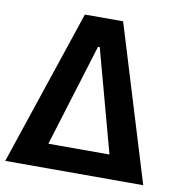

<svg xmlns="http://www.w3.org/2000/svg" viewBox="-128 -776 822 851"><g transform="rotate(10 283.0 -350.0)"><path d="M-49 0H572L358 -700H186ZM126 -108 268 -569H276L401 -108Z"/></g></svg>

Font: Fixel Text 20240404 SemiBold
Style: Italic
Weight: 600
Width: 4
Italic angle: -10°
Designer: AlfaBravo + MacPaw
Foundry: Kyrylo Tkachov, Marchela Mozhyna, Serhii Makarenko, Maria Weinstein, Zakhar Kryvoshyya
Version: Version 1.211;Glyphs 3.2 (3225)